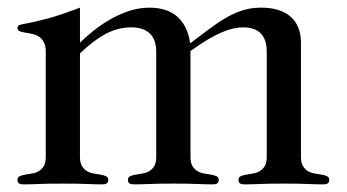

<svg xmlns="http://www.w3.org/2000/svg" viewBox="-20 -482 910 504"><path d="M480 -69.8Q480 -54.2 485.6 -45.4Q491.2 -36.6 499.3 -32.2Q507.3 -27.8 517.1 -26.4Q526.9 -24.9 534.9 -23.4Q543 -22 548.6 -19.3Q554.2 -16.6 554.2 -9.8Q554.2 -2.9 550.3 -0.5Q546.4 2 538.1 2Q528.8 2 519.3 1.7Q509.8 1.5 498 1Q486.3 0.5 470.9 0.2Q455.6 0 435.1 0Q414.6 0 399.2 0.2Q383.8 0.5 372.1 1Q360.4 1.5 350.8 1.7Q341.3 2 332 2Q323.7 2 319.8 -0.5Q315.9 -2.9 315.9 -9.8Q315.9 -16.6 321.5 -19.3Q327.1 -22 335.2 -23.4Q343.3 -24.9 353 -26.4Q362.8 -27.8 370.8 -32.2Q378.9 -36.6 384.5 -45.4Q390.1 -54.2 390.1 -69.8V-346.2Q390.1 -377.9 373.3 -394Q356.4 -410.2 324.2 -410.2Q290.5 -410.2 258.5 -393.6Q226.6 -377 189.9 -341.8V-69.8Q189.9 -54.2 195.6 -45.4Q201.2 -36.6 209.2 -32.2Q217.3 -27.8 227.1 -26.4Q236.8 -24.9 244.9 -23.4Q252.9 -22 258.5 -19.3Q264.2 -16.6 264.2 -9.8Q264.2 -2.9 260.3 -0.5Q256.3 2 248 2Q238.8 2 229.2 1.7Q219.7 1.5 208 1Q196.3 0.5 180.9 0.2Q165.5 0 145 0Q124.5 0 109.1 0.2Q93.8 0.5 82 1Q70.3 1.5 60.8 1.7Q51.3 2 42 2Q33.7 2 29.8 -0.5Q25.9 -2.9 25.9 -9.8Q25.9 -16.6 31.5 -19.3Q37.1 -22 45.2 -23.4Q53.2 -24.9 63 -26.4Q72.8 -27.8 80.8 -32.2Q88.9 -36.6 94.5 -45.4Q100.1 -54.2 100.1 -69.8V-346.2Q100.1 -362.8 94.5 -372.3Q88.9 -381.8 80.8 -386.7Q72.8 -391.6 63 -393.3Q53.2 -395 45.2 -396.5Q37.1 -397.9 31.5 -400.1Q25.9 -402.3 25.9 -408.2Q25.9 -415 32.2 -416.7Q38.6 -418.5 56.6 -421.9Q74.7 -425.3 106.7 -433.8Q138.7 -442.4 189.9 -461.9V-370.1Q203.6 -383.3 223.1 -399.4Q242.7 -415.5 266.4 -429.4Q290 -443.4 316.9 -452.6Q343.8 -461.9 372.1 -461.9Q420.4 -461.9 447 -436.8Q473.6 -411.6 479 -368.2Q505.9 -388.2 528.1 -405Q550.3 -421.9 571.5 -434.3Q592.8 -446.8 614.5 -454.1Q636.2 -461.4 662.1 -461.9Q689.5 -462.4 709.7 -456.1Q730 -449.7 743.4 -437.7Q756.8 -425.8 763.4 -408.7Q770 -391.6 770 -370.1V-69.8Q770 -54.2 775.6 -45.4Q781.2 -36.6 789.3 -32.2Q797.4 -27.8 807.1 -26.4Q816.9 -24.9 825 -23.4Q833 -22 838.6 -19.3Q844.2 -16.6 844.2 -9.8Q844.2 -2.9 840.3 -0.5Q836.4 2 828.1 2Q818.8 2 809.3 1.7Q799.8 1.5 787.8 1Q775.9 0.5 760.7 0.2Q745.6 0 725.1 0Q704.6 0 689.2 0.2Q673.8 0.5 662.1 1Q650.4 1.5 640.9 1.7Q631.3 2 622.1 2Q613.8 2 609.9 -0.5Q606 -2.9 606 -9.8Q606 -16.6 611.6 -19.3Q617.2 -22 625.2 -23.4Q633.3 -24.9 643.1 -26.4Q652.8 -27.8 660.9 -32.2Q668.9 -36.6 674.6 -45.4Q680.2 -54.2 680.2 -69.8V-346.2Q680.2 -410.2 618.2 -410.2Q607.4 -410.2 594 -407.5Q580.6 -404.8 564 -397.9Q547.4 -391.1 526.6 -378.9Q505.9 -366.7 480 -348.1Z"/></svg>

Font: XB Zar
Style: Regular
Weight: 400
Designer: Behnam
Foundry: Irmug
Version: Version 8.005 2009